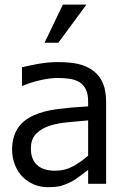

<svg xmlns="http://www.w3.org/2000/svg" viewBox="-20 -785 530 820"><path d="M356.4 -120.3V-270.8Q319.8 -267.8 272.3 -263.1Q224.8 -258.4 195.5 -249Q159.4 -238.1 135.6 -215.1Q111.9 -192.1 111.9 -150.5Q111.9 -104.5 138.4 -80.2Q164.9 -55.9 214.9 -55.9Q256.9 -55.9 291.1 -74.3Q325.2 -92.6 356.4 -120.3ZM356.4 -59.4Q338.1 -46 320.3 -32.2Q302.5 -18.3 286.6 -9.9Q263.9 2 242.8 8.2Q221.8 14.4 183.7 14.4Q152.5 14.4 124.8 2.7Q97 -8.9 76.2 -30.2Q55.9 -50.5 43.8 -80.9Q31.7 -111.4 31.7 -145.5Q31.7 -197.5 53.7 -233.9Q75.7 -270.3 123.3 -292.1Q166.3 -311.4 225 -319.1Q283.7 -326.7 356.4 -330.7V-352Q356.4 -383.7 346.5 -403.5Q336.6 -423.3 319.3 -434.2Q301.5 -445 276.7 -448.5Q252 -452 226.2 -452Q195.5 -452 154.5 -443.1Q113.4 -434.2 73.3 -417.3H73.8V-497.5Q94.1 -503 138.6 -511.4Q183.2 -519.8 226.7 -519.8Q279.2 -519.8 314.9 -511.6Q350.5 -503.5 379.2 -482.2Q406.4 -461.4 419.8 -429Q433.2 -396.5 433.2 -349V0H356.4ZM248.5 -765.3H349L229.2 -602.5H170.3Z"/></svg>

Font: Shan Wanhai
Style: Regular
Weight: 400
Designer: Khon Soe Zaw Thu
Foundry: Shan Unicode
Version: Version 1.00 June 3, 2017, initial release